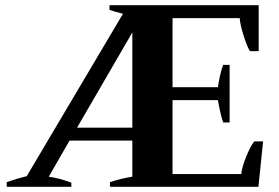

<svg xmlns="http://www.w3.org/2000/svg" viewBox="-20 -720 1074 740"><path d="M6 -18Q45 -32 83 -41L454 -667Q418 -676 402 -682V-700H977V-523H943Q932 -541 918.5 -584Q905 -627 904 -650H645V-384H820Q822 -401 827.5 -426Q833 -451 840 -470H865V-248H840Q833 -269 827.5 -294.5Q822 -320 820 -334H645V-49H910Q912 -75 929 -116.5Q946 -158 960 -175H994L976 0H404V-18Q450 -33 490 -39V-178H248L168 -39Q210 -33 255 -16V0H6ZM490 -228V-595L277 -228Z"/></svg>

Font: Trirong
Style: Bold
Weight: 700
Designer: Katatrad Team
Foundry: CadsonDemak
Version: Version 1.001